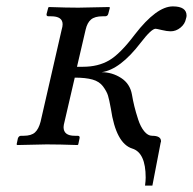

<svg xmlns="http://www.w3.org/2000/svg" viewBox="-20 -453 604 601"><path d="M107 -72 173 -360Q176 -370 176 -377Q176 -402 140 -402H132Q124 -402 126 -410L131 -429L133 -431Q189 -429 225 -429L322 -431L324 -429L319 -410Q317 -402 309 -402H301Q277 -402 265 -392Q253 -382 248 -360L221 -244H240Q287 -244 321.5 -264Q356 -284 402 -345Q470 -433 521 -433Q564 -433 564 -404Q564 -400 562 -394Q559 -378 545 -366.5Q531 -355 514 -355Q503 -355 486.5 -359Q470 -363 467 -363Q454 -363 421 -320Q356 -235 298 -227Q331 -227 359 -209Q387 -191 393 -157Q396 -139 400.5 -120.5Q405 -102 412.5 -79Q420 -56 431.5 -42Q443 -28 456 -28Q484 -28 484 -11Q484 -8 483 -7L457 128H434Q436 112 436 103Q436 25 394 12Q343 -4 327 -113Q322 -141 318 -154Q314 -167 302.5 -182.5Q291 -198 269.5 -204Q248 -210 214 -210L182 -72Q179 -61 179 -55Q179 -28 214 -28H223Q231 -28 229 -20L225 -1L223 1Q165 -1 126 -1L34 1L32 -1L36 -20Q39 -28 46 -28H54Q78 -28 89.5 -38.5Q101 -49 107 -72Z"/></svg>

Font: Linux Libertine O
Style: Italic
Weight: 400
Italic angle: -12°
Designer: Philipp H. Poll
Foundry: Philipp H. Poll
Version: Version 5.1.6